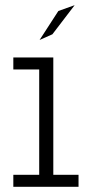

<svg xmlns="http://www.w3.org/2000/svg" viewBox="-20 -722 340 742"><path d="M31.5 0V-46.5H131.5V-453.5H31.5V-500H186V-46.5H283.5V0ZM133 -567.5 205.5 -679.5 268.5 -702 182.5 -589.5Z"/></svg>

Font: Trispace Condensed ExtraLight
Style: Regular
Weight: 200
Width: 3
Designer: Tyler Finck
Foundry: Etcetera Type Company
Version: Version 1.210; ttfautohint (v1.8.3)